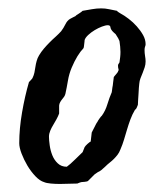

<svg xmlns="http://www.w3.org/2000/svg" viewBox="-20 -447 404 463"><path d="M26.4 -101.6Q26.4 -136.7 33.2 -176Q40 -215.3 49.8 -249Q51.3 -250.5 54.9 -254.4Q58.6 -258.3 58.6 -259.3Q61.5 -265.1 63 -272Q64.5 -278.8 65.4 -285.9Q66.4 -293 68.4 -300Q70.3 -307.1 74.2 -313.5Q79.1 -321.8 85.7 -329.6Q92.3 -337.4 99.6 -344.7Q106.9 -352.1 114.3 -358.6Q121.6 -365.2 127.4 -371.6Q133.3 -379.4 137.7 -388.4Q142.1 -397.5 148.9 -401.4Q150.9 -402.3 156.2 -405.3Q161.6 -408.2 162.1 -408.2Q162.6 -409.2 165 -410.9Q167.5 -412.6 170.4 -414.3Q173.3 -416 175.8 -418Q178.2 -419.9 179.2 -420.9Q190.4 -422.9 201.7 -424.8Q212.9 -426.8 224.1 -426.8Q233.9 -426.8 242.9 -424.8Q252 -422.9 262.2 -420.9Q262.7 -419.4 265.9 -417.5Q269 -415.5 270.5 -414.6Q279.8 -409.7 290.3 -401.6Q300.8 -393.6 309.8 -383.5Q318.8 -373.5 325 -362.5Q331.1 -351.6 331.1 -340.3Q331.1 -337.4 329.8 -334.5Q328.6 -331.5 328.6 -326.2Q328.6 -319.3 329.8 -312Q331.1 -304.7 331.1 -298.8Q331.1 -291.5 328.9 -284.7Q326.7 -277.8 324 -271.2Q321.3 -264.6 318.8 -258.3Q316.4 -252 315.9 -245.6Q315.4 -242.7 314.9 -235.4Q314.5 -228 314 -220Q313.5 -211.9 313 -204.6Q312.5 -197.3 312.5 -194.3Q312 -193.4 310.1 -188.2Q308.1 -183.1 305.7 -182.6Q298.8 -170.9 294.4 -158.9Q290 -147 286.4 -134.8Q282.7 -122.6 279.1 -110.4Q275.4 -98.1 270.5 -86.9Q267.6 -79.1 263.4 -73.7Q259.3 -68.4 254.6 -63.7Q250 -59.1 244.6 -54.9Q239.3 -50.8 233.4 -44.9Q227.1 -39.1 224.4 -36.9Q221.7 -34.7 220 -33.9Q218.3 -33.2 216.1 -32Q213.9 -30.8 208 -26.4L191.9 -10.3Q191.4 -9.8 189 -9.3Q186.5 -8.8 183.8 -8.5Q181.2 -8.3 178.7 -8.1Q176.3 -7.8 175.8 -7.8Q174.8 -7.8 171.1 -6.3Q167.5 -4.9 166.5 -4.4L124.5 -3.4Q113.3 -3.4 102.5 -4.4Q91.8 -5.4 86.4 -7.8Q76.2 -10.7 65.4 -22Q54.7 -33.2 46.1 -47.6Q37.6 -62 32 -76.7Q26.4 -91.3 26.4 -101.6ZM98.1 -117.2Q98.1 -108.9 99.9 -96.4Q101.6 -84 106.2 -72.5Q110.8 -61 119.4 -53Q127.9 -44.9 141.1 -44.9Q144 -46.9 149.7 -51.8Q155.3 -56.6 161.1 -62.5Q167 -68.4 172.1 -73.2Q177.2 -78.1 179.2 -80.1L184.1 -92.3Q184.6 -93.3 186.5 -95.5Q188.5 -97.7 190.9 -99.9Q193.4 -102.1 195.6 -103.8Q197.8 -105.5 198.7 -105.5L201.2 -127.4Q201.7 -128.4 203.4 -131.8Q205.1 -135.3 207.3 -139.4Q209.5 -143.6 211.4 -147.5Q213.4 -151.4 214.8 -152.8Q214.8 -153.3 216.3 -155.8Q217.8 -158.2 219.7 -160.9Q221.7 -163.6 223.4 -165.8Q225.1 -168 225.6 -168Q234.4 -180.2 239 -195.8Q243.7 -211.4 249.5 -224.6Q249.5 -225.6 250.2 -229.5Q251 -233.4 251 -235.8Q251.5 -237.3 252 -241.2Q252.4 -245.1 252.9 -249.3Q253.4 -253.4 253.9 -256.8Q254.4 -260.3 254.4 -261.2Q254.9 -261.7 256.3 -263.7Q257.8 -265.6 259.8 -267.8Q261.7 -270 263.2 -272Q264.6 -273.9 264.6 -274.4Q264.6 -275.4 265.4 -276.4Q266.1 -277.3 266.1 -278.8Q266.1 -279.8 265.4 -281.7Q264.6 -283.7 264.6 -289.1Q264.6 -291 265.6 -292.5Q266.6 -293.9 268.1 -296.4Q269 -303.2 269.8 -309.3Q270.5 -315.4 270.5 -321.8Q270.5 -328.1 269.8 -334.7Q269 -341.3 268.1 -348.1Q266.6 -353 258.8 -364.7Q253.9 -368.7 250.7 -372.3Q247.6 -376 246.6 -379.4Q246.6 -386.2 240.2 -386.2Q234.4 -386.2 225.6 -382.8Q216.8 -379.4 208.3 -374.3Q199.7 -369.1 192.9 -362.8Q186 -356.4 184.1 -350.6Q184.1 -349.6 183.8 -346.9Q183.6 -344.2 183.1 -341.1Q182.6 -337.9 182.4 -335Q182.1 -332 181.6 -331.1Q166 -314.9 152.8 -283.7Q146.5 -268.6 143.8 -252.4Q141.1 -236.3 137.7 -220.7Q136.7 -216.8 134.5 -213.6Q132.3 -210.4 129.6 -207.3Q127 -204.1 125 -200.4Q123 -196.8 122.6 -192.4V-173.3Q120.1 -166.5 116.2 -159.4Q112.3 -152.3 108.2 -145.5Q104 -138.7 101.1 -131.6Q98.1 -124.5 98.1 -117.2Z"/></svg>

Font: IM FELL English
Style: Italic
Weight: 400
Italic angle: -18°
Designer: Igino Marini
Foundry: Igino Marini
Version: 3.00